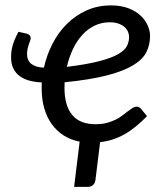

<svg xmlns="http://www.w3.org/2000/svg" viewBox="-20 -534 630 728"><path d="M396 -449.5Q364.5 -449.5 338 -436.5Q311.5 -423.5 291 -400.5Q270.5 -377.5 256 -346.8Q241.5 -316 233.5 -280.5Q310.5 -290 357 -302.2Q403.5 -314.5 428.5 -329Q453.5 -343.5 461.5 -360Q469.5 -376.5 469.5 -394.5Q469.5 -403.5 465.5 -413.2Q461.5 -423 452.8 -431Q444 -439 430 -444.2Q416 -449.5 396 -449.5ZM81 -406.5Q90 -404 93.2 -399Q96.5 -394 96.5 -389Q96.5 -385 94.2 -379.5Q92 -374 89.5 -366.5Q87 -359 84.8 -349.8Q82.5 -340.5 82.5 -329.5Q82.5 -304 99.5 -291.2Q116.5 -278.5 146.5 -277.5Q157 -325 179 -368Q201 -411 233.5 -443.2Q266 -475.5 308.2 -494.5Q350.5 -513.5 401 -513.5Q439.5 -513.5 467.5 -502.5Q495.5 -491.5 513.5 -474.5Q531.5 -457.5 540.2 -437Q549 -416.5 549 -398Q549 -365 535.5 -337.2Q522 -309.5 486 -287.2Q450 -265 387 -248.5Q324 -232 225 -222Q225 -216.5 224.8 -211.2Q224.5 -206 224.5 -200.5Q224.5 -133.5 253.8 -98.2Q283 -63 342 -63Q366 -63 384.8 -68Q403.5 -73 418.2 -80.2Q433 -87.5 444.2 -96.2Q455.5 -105 465 -112.2Q474.5 -119.5 482.5 -124.5Q490.5 -129.5 498.5 -129.5Q507.5 -129.5 515 -121L537.5 -93.5Q515.5 -71 494.2 -53.8Q473 -36.5 451.5 -24.5Q430 -12.5 407.5 -5.2Q385 2 359.5 5L342 148Q340.5 160.5 332.8 167.5Q325 174.5 314 174.5H261L282 3Q248 -3.5 221.5 -20.5Q195 -37.5 176.2 -63.5Q157.5 -89.5 147.8 -123.5Q138 -157.5 138 -198.5Q138 -204 138 -210Q138 -216 138.5 -221.5Q113 -222.5 91.8 -228.2Q70.5 -234 55 -245.2Q39.5 -256.5 30.8 -274Q22 -291.5 22 -316.5Q22 -329 23.5 -340Q25 -351 28.2 -362.5Q31.5 -374 36.8 -386.2Q42 -398.5 50 -413.5Z"/></svg>

Font: Lato 2
Style: Italic
Weight: 400
Italic angle: -7°
Designer: Lukasz Dziedzic with Adam Twardoch and Botio Nikoltchev
Foundry: tyPoland Lukasz Dziedzic
Version: Version 2.015; 2015-08-06; http://www.latofonts.com/